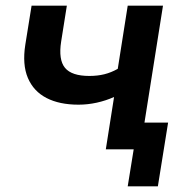

<svg xmlns="http://www.w3.org/2000/svg" viewBox="-20 -525 625 675"><path d="M429 130 450 0H357L372 -94H571L535 130ZM352 0 381 -184Q352 -171 320 -164Q288 -157 256 -157Q189 -157 143.5 -180.5Q98 -204 78 -251Q58 -298 69 -368L91 -505H215L195 -379Q185 -315 208.5 -286.5Q232 -258 294 -258Q323 -258 347 -264Q371 -270 394 -283L429 -505H553L473 0Z"/></svg>

Font: Mulish ExtraLight
Style: Italic
Weight: 200
Italic angle: -9°
Designer: Vernon Adams
Foundry: Vernon Adams
Version: Version 3.603